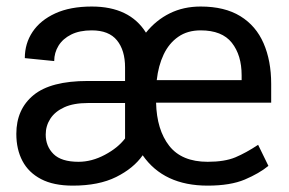

<svg xmlns="http://www.w3.org/2000/svg" viewBox="-20 -558 884 588"><path d="M616 10.5Q481.5 10.5 417 -82.5Q389 -42.5 335.8 -16Q282.5 10.5 203 10.5Q144 10.5 105.8 -9.5Q67.5 -29.5 48.8 -65Q30 -100.5 30 -148Q30 -223.5 82.8 -266.8Q135.5 -310 248.5 -310H363V-351.5Q363 -404 338.2 -434.5Q313.5 -465 261 -465Q223.5 -465 198 -452.2Q172.5 -439.5 159.2 -418Q146 -396.5 146 -371L56 -380Q56 -425 79.8 -460.5Q103.5 -496 149.2 -517Q195 -538 261 -538Q377 -538 427 -458Q458 -496.5 500 -517.2Q542 -538 594.5 -538Q668 -538 716 -508.5Q764 -479 787.2 -425.5Q810.5 -372 810.5 -301V-243.5H458Q460 -160.5 498.2 -111.5Q536.5 -62.5 616 -62.5Q668 -62.5 700.8 -76.2Q733.5 -90 770.5 -114.5L802 -50Q774 -27 729.8 -8.2Q685.5 10.5 616 10.5ZM720 -312.5V-327.5Q720 -389 690 -427Q660 -465 594.5 -465Q554 -465 525.8 -445.2Q497.5 -425.5 481.2 -391.2Q465 -357 460 -312.5ZM220.5 -62.5Q261 -62.5 301 -83.8Q341 -105 363 -134V-242.5H249.5Q205.5 -242.5 177 -229.5Q148.5 -216.5 134.2 -194.5Q120 -172.5 120 -146Q120 -110 144 -86.2Q168 -62.5 220.5 -62.5Z"/></svg>

Font: Roberto Sans
Style: Regular
Weight: 400
Designer: Google (font) & Cristiano Sobral (main changes)
Version: Version 1.500; ttfautohint (v1.8.4.7-5d5b-dirty)